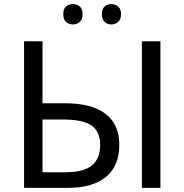

<svg xmlns="http://www.w3.org/2000/svg" viewBox="-20 -915 898 935"><path d="M561 -209Q561 -107.9 496.8 -54Q432.6 0 308.1 0H97.2V-713.9H187V-412.1H296.9Q426.3 -412.1 493.7 -360.8Q561 -309.6 561 -209ZM187 -76.2H299.8Q386.7 -76.2 427.2 -109.1Q467.8 -142.1 467.8 -209Q467.8 -274.4 425.8 -303.7Q383.8 -333 287.1 -333H187ZM761.2 0H670.9V-713.9H761.2ZM288.1 -846.2Q288.1 -872.1 301.8 -883.5Q315.4 -895 335 -895Q354 -895 368.2 -883.5Q382.3 -872.1 382.3 -846.2Q382.3 -820.3 368.2 -808.1Q354 -795.9 335 -795.9Q315.4 -795.9 301.8 -808.1Q288.1 -820.3 288.1 -846.2ZM476.1 -846.2Q476.1 -872.1 489.7 -883.5Q503.4 -895 522 -895Q541 -895 555.2 -883.5Q569.3 -872.1 569.3 -846.2Q569.3 -820.3 555.2 -808.1Q541 -795.9 522 -795.9Q503.4 -795.9 489.7 -808.1Q476.1 -820.3 476.1 -846.2Z"/></svg>

Font: NotoPenekeko
Style: Regular
Weight: 400
Designer: Monotype Design team
Foundry: Monotype Imaging Inc.
Version: Version 1.04